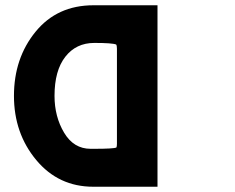

<svg xmlns="http://www.w3.org/2000/svg" viewBox="-20 -709 892 729"><path d="M33 -345Q33 -488 115 -588.5Q197 -689 335 -689H578V0H334Q202 0 117.5 -101.5Q33 -203 33 -345ZM187 -345Q187 -266 223.5 -205Q260 -144 324 -144H338Q412 -144 422 -149Q424 -153 424 -163V-524Q424 -536 421 -540Q406 -546 338 -546Q269 -546 228 -493.5Q187 -441 187 -345Z"/></svg>

Font: Coval
Style: Heavy
Weight: 900
Foundry: Context Ltd
Version: Version 001.000